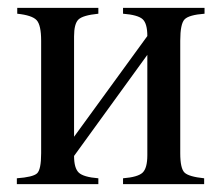

<svg xmlns="http://www.w3.org/2000/svg" viewBox="-20 -470 565 490"><path d="M502 -450V-435Q462 -432 451 -420.5Q440 -409 440 -366V-79Q440 -40 451 -29.5Q462 -19 501 -15V0H294V-15Q332 -18 344 -29.5Q356 -41 356 -74V-330L169 -72Q169 -41 181 -29.5Q193 -18 231 -15V0H23V-15Q64 -18 74.5 -27.5Q85 -37 85 -79V-366Q85 -406 73.5 -418.5Q62 -431 24 -435V-450H231V-435Q191 -431 180 -420Q169 -409 169 -377V-121L356 -378Q356 -410 344 -421Q332 -432 294 -435V-450Z"/></svg>

Font: STIX Math
Style: Regular
Weight: 400
Designer: MicroPress Inc., with final additions and corrections provided by Coen Hoffman, Elsevier (retired)
Version: Version 1.1.1